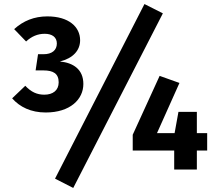

<svg xmlns="http://www.w3.org/2000/svg" viewBox="-20 -838 1077 949"><path d="M694 -818 252 45 342 91 785 -772ZM392 -423C392 -495 342 -528 276 -534C341 -550 376 -589 376 -639C376 -705 320 -757 214 -757C149 -757 95 -735 50 -694L109 -633C136 -658 166 -671 201 -671C238 -671 261 -654 261 -623C261 -590 237 -570 195 -570H168L156 -490H194C244 -490 270 -474 270 -431C270 -391 241 -370 199 -370C163 -370 134 -383 105 -414L40 -352C78 -309 133 -282 206 -282C327 -282 392 -347 392 -423ZM1004 -180H953V-285H862L843 -180H756L867 -428L769 -463L636 -172V-94H841V0H953V-94H1004Z"/></svg>

Font: Glow Sans TC Normal
Style: Bold
Weight: 700
Designer: Ryoko NISHIZUKA (kana, bopomofo & ideographs); Paul D. Hunt (Latin, Greek & Cyrillic); Sandoll Communications, Soo-young
Version: Version 0.93